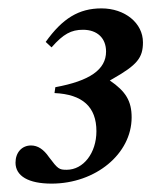

<svg xmlns="http://www.w3.org/2000/svg" viewBox="-20 -703 361 458"><path d="M103 -590C131 -622 150 -632 178 -632C212 -632 233 -612 233 -580C233 -537 194 -510 112 -495L110 -481C177 -478 210 -448 210 -390C210 -338 179 -298 139 -298C121 -298 118 -300 97 -328C84 -347 70 -356 54 -356C32 -356 17 -339 17 -315C17 -283 48 -265 103 -265C208 -265 294 -336 294 -423C294 -462 280 -485 242 -511L249 -515C307 -548 321 -565 321 -602C321 -648 278 -683 222 -683C168 -683 129 -659 89 -603Z"/></svg>

Font: STIXGeneral
Style: Bold Italic
Weight: 700
Italic angle: -16.33°
Designer: MicroPress Inc., with final additions and corrections provided by Coen Hoffman, Elsevier (retired)
Version: Version 1.1.0